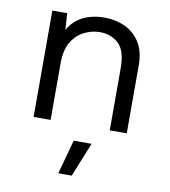

<svg xmlns="http://www.w3.org/2000/svg" viewBox="-83 -581 786 889"><g transform="rotate(10 309.5 -136.5)"><path d="M93 0V-500H163L170 -388L157 -399Q173 -439 200 -463.5Q227 -488 262.5 -499Q298 -510 336 -510Q390 -510 434 -489.5Q478 -469 504.5 -427Q531 -385 531 -320V0H451V-292Q451 -375 415.5 -407.5Q380 -440 328 -440Q292 -440 256 -423Q220 -406 196.5 -368Q173 -330 173 -266V0ZM379 76 314 237H251L295 76Z"/></g></svg>

Font: Work Sans
Style: Regular
Weight: 400
Designer: Wei Huang
Foundry: Wei Huang
Version: Version 2.006; ttfautohint (v1.8.1.43-b0c9)